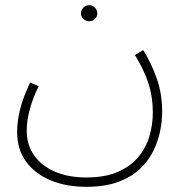

<svg xmlns="http://www.w3.org/2000/svg" viewBox="-20 -490 724 740"><path d="M46 18Q46 -19 56 -63Q66 -107 96 -172L129 -158Q83 -63 83 14Q83 69 112 109.5Q141 150 192.5 172Q244 194 313 194Q384 194 433 173Q482 152 512 116.5Q542 81 555.5 36Q569 -9 569 -57Q569 -117 552 -169Q535 -221 500 -278L532 -297Q562 -249 583.5 -189.5Q605 -130 605 -58Q605 -25 597.5 13.5Q590 52 571.5 90.5Q553 129 520 160.5Q487 192 436 211Q385 230 312 230Q235 230 175 205Q115 180 80.5 133Q46 86 46 18ZM324 -408Q311 -408 301.5 -417Q292 -426 292 -438Q292 -451 301.5 -460.5Q311 -470 324 -470Q337 -470 346 -460.5Q355 -451 355 -438Q355 -426 346 -417Q337 -408 324 -408Z"/></svg>

Font: Noto Sans Arabic UI XLt
Style: Regular
Weight: 200
Designer: Monotype Design Team, Nadine Chahine and Nizar Qandah
Foundry: Monotype Imaging Inc.
Version: Version 2.010; ttfautohint (v1.8.4.7-5d5b)